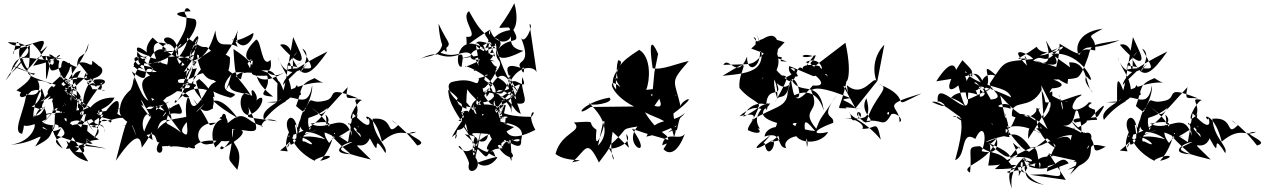

<svg xmlns="http://www.w3.org/2000/svg" viewBox="-20 -1006 7836 1190"><path d="M422 -252C531 -290 457 -174 543 -127C499 -116 424 -84 388 -83C479 -245 480 -199 347 -230C457 -128 241 -174 369 -85C227 -285 373 -232 338 -217C453 -222 336 -213 387 -446C291 -421 381 -223 350 -351C277 -284 375 -156 244 -212C245 -246 288 -131 401 -246L346 -290L527 -5C399 -37 399 -136 388 -137C476 -53 554 -81 499 -203C423 -267 480 -204 506 -335C423 -390 553 -364 602 -274C476 -275 432 -192 554 -117C485 -93 536 -244 521 -230C402 -253 394 -202 495 -201C373 -235 411 -310 334 -165C511 -102 570 -103 639 -85C383 -121 512 -94 446 -67C582 -38 401 -124 594 -141C391 -258 511 -367 485 -288C463 -376 756 -354 526 -234C607 -227 607 -177 557 -149C558 -145 601 -188 595 -331C556 -255 697 -286 667 -246C576 -307 628 -193 545 -221C575 -225 625 -263 629 -184C636 -261 517 -211 576 -291C757 -309 583 -287 752 -347C673 -297 540 -348 568 -244C432 -397 545 -207 562 -192C482 -273 471 -408 542 -503C597 -548 461 -461 514 -557L523 -485C639 -443 690 -547 528 -504C568 -426 576 -411 512 -452C658 -459 640 -428 605 -452C645 -504 491 -517 541 -494C596 -578 651 -556 552 -630C554 -506 386 -475 391 -365C405 -506 433 -513 354 -527C364 -683 362 -623 458 -589C456 -696 518 -632 529 -737C497 -639 469 -617 395 -500C546 -570 380 -383 481 -568C411 -555 454 -496 337 -458C406 -566 534 -508 521 -521C615 -503 671 -616 525 -605C583 -572 519 -637 465 -615C460 -635 591 -458 585 -461C538 -533 559 -441 507 -522C631 -520 513 -424 618 -498C405 -221 554 -317 456 -385C433 -460 356 -432 523 -341C436 -340 402 -532 277 -389C409 -421 432 -558 421 -380C375 -533 297 -508 303 -393C415 -463 463 -467 342 -368C342 -368 501 -362 479 -407C440 -301 473 -349 538 -311C556 -343 408 -431 372 -447C514 -403 483 -382 387 -378C309 -208 442 -306 504 -247C498 -272 535 -406 690 -401C649 -310 472 -284 437 -295C553 -273 399 -370 393 -231C475 -280 461 -388 449 -496C436 -494 426 -443 355 -535C542 -388 473 -380 469 -323C360 -304 361 -450 301 -473C246 -427 294 -405 309 -396C291 -340 305 -444 315 -294C339 -287 244 -352 384 -307C168 -314 147 -226 259 -347C221 -247 183 -322 187 -266C187 -266 176 -348 239 -458L260 -395C169 -349 322 -403 308 -447C338 -316 375 -424 324 -333C471 -371 429 -495 422 -596C228 -424 352 -502 206 -507C223 -523 270 -353 82 -446C255 -567 133 -555 54 -599C175 -565 187 -524 196 -552C114 -541 75 -692 113 -719C97 -706 91 -816 63 -668C51 -713 138 -705 181 -736C289 -637 193 -627 335 -634C269 -708 259 -639 366 -641C193 -679 232 -657 150 -573C147 -528 195 -522 453 -441C249 -613 410 -636 312 -634C324 -562 235 -648 324 -642C359 -697 399 -645 185 -598C347 -818 235 -668 230 -690C316 -841 130 -660 28 -745C257 -741 109 -610 110 -663C158 -539 163 -552 165 -725C148 -712 110 -665 13 -505C169 -709 148 -643 44 -546C79 -685 127 -648 294 -630C259 -467 267 -479 264 -663C311 -568 254 -532 413 -617C432 -536 299 -487 444 -467C370 -385 347 -499 371 -508C345 -486 244 -412 251 -373C212 -323 305 -307 146 -356C191 -299 306 -488 174 -441C92 -354 80 -448 144 -442C142 -335 47 -184 117 -177C161 -313 41 -159 268 -267C270 -402 191 -322 190 -234C206 -257 198 -130 47 -109C218 -119 274 -222 198 -98C295 -151 286 -150 316 -229C209 -233 218 -294 301 -301C205 -196 223 -218 357 -369C431 -349 417 -432 352 -361C373 -326 390 -445 393 -245L420 -370L382 -203Z M1172 -630C1212 -599 1135 -533 1212 -777C1154 -691 1146 -650 1192 -593C1153 -698 993 -641 969 -643C1039 -720 1020 -680 926 -773C849 -695 892 -595 1046 -664C897 -572 811 -614 833 -688C965 -625 882 -688 882 -688C769 -775 862 -584 910 -683C879 -654 842 -580 912 -537C973 -638 817 -551 839 -661C920 -591 1024 -463 1103 -571C1022 -615 879 -635 981 -618C974 -653 865 -501 933 -546C871 -526 810 -504 929 -338C917 -489 844 -412 954 -386C935 -389 1082 -495 1153 -405C1056 -381 1137 -565 1189 -626C1115 -400 1047 -333 1066 -386C1086 -354 1122 -491 1263 -448C1147 -241 1167 -427 1142 -398C1108 -311 1177 -122 1113 -184C1084 -213 1196 -311 1248 -365C1139 -221 1055 -322 956 -205C989 -340 1097 -170 1009 -365C918 -459 980 -309 884 -332C924 -361 960 -365 870 -347C825 -472 824 -305 757 -393C762 -229 774 -255 876 -181C816 -273 816 -321 857 -385C932 -259 933 -245 855 -353C1005 -312 1101 -442 946 -323C956 -396 1010 -305 1103 -184C989 -274 1001 -198 1033 -344C958 -216 983 -328 1089 -363C1143 -260 1064 -323 1032 -296C1010 -388 1055 -271 945 -345C1070 -435 1077 -522 1180 -464L1017 -449C1018 -428 975 -440 945 -398C872 -325 839 -494 796 -564C951 -441 820 -640 953 -560C782 -548 766 -642 890 -643C882 -655 720 -682 892 -560C841 -611 735 -573 877 -617C753 -543 851 -385 806 -521C812 -391 616 -334 800 -232C819 -449 764 -348 799 -457C693 -377 710 -255 782 -289C835 -208 618 -224 836 -233L707 -300C734 -400 706 -427 596 -258C684 -235 771 -359 825 -162C768 -304 776 -309 698 -10C846 -226 853 -136 859 -91C986 -262 898 -250 926 -139C812 -198 884 -348 917 -282C813 -108 918 -127 875 -162C994 -223 908 -39 1014 -175C882 -60 1004 -23 984 -99C1057 -107 1061 -78 1150 -168C954 -49 979 -114 1183 -137C1043 -180 1112 -162 1027 -89C1052 -118 1171 -74 1143 -95C1188 -80 1195 -86 1185 -101C1247 -162 1370 -119 1404 -134C1331 -22 1336 -128 1368 -90C1515 -170 1510 -213 1426 -204C1406 20 1371 -51 1451 47C1496 -119 1403 -80 1420 -207C1558 -197 1618 -145 1519 -343C1545 -263 1431 -292 1698 -254C1600 -298 1591 -198 1609 -225C1498 -246 1502 -353 1371 -223C1415 -338 1304 -324 1386 -191C1428 -330 1240 -266 1314 -92C1437 -197 1390 -330 1339 -272C1391 -274 1343 -105 1280 -114C1187 -87 1169 -251 1320 -245C1253 -213 1308 -222 1177 -394C1247 -266 1292 -342 1302 -332C1285 -346 1355 -396 1214 -517C1194 -489 1179 -542 1238 -366C1224 -427 1138 -436 1200 -583C1141 -569 1091 -583 1002 -399C1106 -435 1173 -554 1140 -467C1159 -547 1014 -388 1122 -646C1040 -516 947 -678 938 -461C952 -605 1103 -529 1018 -487C1170 -553 1097 -482 1196 -537C1294 -585 1281 -511 1319 -711C1303 -640 1248 -639 1145 -449C1167 -458 1278 -493 1073 -493L1200 -676C1208 -573 1268 -459 1366 -534C1383 -473 1243 -559 1258 -342C1245 -279 1279 -508 1452 -275C1322 -349 1240 -428 1309 -404C1305 -507 1199 -455 1410 -400C1509 -449 1284 -398 1415 -547C1367 -423 1446 -445 1543 -413C1522 -498 1597 -400 1563 -378C1641 -456 1606 -307 1516 -293C1446 -310 1462 -479 1537 -412C1444 -560 1439 -480 1427 -702C1645 -561 1494 -547 1673 -407C1542 -417 1667 -439 1636 -537C1575 -535 1518 -534 1549 -575C1708 -569 1624 -468 1871 -636C1650 -490 1590 -475 1531 -587C1580 -585 1535 -577 1537 -571C1567 -714 1536 -735 1561 -683C1618 -597 1407 -608 1568 -761C1602 -754 1600 -576 1657 -635C1677 -512 1567 -623 1726 -463C1664 -585 1682 -583 1489 -553C1463 -690 1501 -653 1542 -555C1383 -563 1433 -569 1380 -447C1492 -659 1525 -466 1537 -642C1423 -507 1534 -471 1386 -576C1424 -532 1306 -601 1265 -566C1338 -415 1412 -543 1405 -651C1277 -747 1324 -475 1454 -818C1417 -655 1579 -832 1385 -713C1337 -681 1401 -650 1432 -772C1490 -661 1559 -778 1550 -802C1372 -694 1416 -822 1453 -715C1389 -759 1325 -681 1315 -817C1273 -668 1234 -665 1198 -623C1086 -651 1262 -716 1168 -733C1207 -812 1235 -793 1165 -692C1141 -598 1102 -574 1084 -626C1032 -724 1165 -772 1067 -697C1137 -711 1233 -871 1183 -889C1053 -906 1042 -933 1161 -936C1140 -979 1107 -940 1136 -907C1134 -823 1133 -825 1052 -684C950 -679 1039 -723 996 -685C1120 -709 1021 -639 900 -606C925 -753 1085 -725 994 -551C915 -684 891 -791 1054 -718C907 -767 1090 -839 1084 -658C1025 -809 959 -687 997 -698C1131 -613 1073 -653 1160 -568C1270 -711 1195 -663 1081 -643C1216 -809 1062 -814 1166 -755C1275 -675 1235 -750 1292 -686C1300 -715 1188 -603 1139 -632L1202 -678L1129 -500L1145 -620Z M1823 -687C1777 -603 1756 -710 1816 -601C1865 -511 1919 -557 2010 -687C1777 -571 1742 -522 1733 -478C1839 -594 1876 -584 1763 -600C1758 -490 1724 -415 1718 -372C1817 -470 1884 -356 1820 -479C1771 -385 1581 -344 1617 -263C1739 -414 1848 -382 1632 -373C1858 -351 1778 -491 1738 -442C1685 -587 1702 -434 1698 -371C1785 -468 1884 -293 1915 -478C1922 -365 1782 -217 1842 -193C1758 -313 1869 -129 1782 -109C1734 -218 1884 -201 1716 -73C1817 -64 1715 -53 1771 -187C1721 -280 1828 -342 1824 -153C1862 -328 1872 -230 2012 -338C1952 -230 1830 -172 1764 -163C1930 -72 1808 -192 1835 -159C1901 -147 1956 -81 1869 -129C1814 -120 1933 -268 1900 -200C1863 -293 1941 -338 1886 -347C1841 -324 1809 -175 1887 -197C1807 -179 1915 -211 1996 -143C1706 -224 1753 22 1786 -166C1802 -67 1954 9 1931 -14C2011 -60 2078 -37 1965 -9C2060 -114 2049 -246 2060 -151C2171 -202 2154 -239 2137 -125C1989 -226 1999 -185 2154 -50C2006 -55 2124 -127 2165 -126C2084 -85 2020 -79 2279 -17C2114 -180 2232 -45 2272 -149C2357 11 2269 -217 2369 -57C2388 -100 2299 -147 2289 -270C2431 -285 2366 -149 2448 -231C2351 -293 2453 -252 2566 -104C2664 -130 2431 -184 2560 -189C2499 -155 2464 -227 2347 -128C2303 -308 2217 -296 2263 -264C2259 -312 2316 -141 2167 -304C2132 -103 2167 -244 2203 -222C2156 -162 2250 -213 2202 -112C2262 -150 2158 -195 2172 -223C2235 -152 2179 -225 2196 -298C2102 -203 2191 -385 2225 -386C2119 -408 2257 -345 2158 -245C2123 -202 2144 -311 2162 -164C2110 -331 2019 -182 1904 -239C2112 -285 1996 -162 1935 -222C2013 -159 1958 -213 2078 -143C2074 -73 2106 -231 2020 -120C1957 -204 2022 -209 1997 -296C2089 -213 1815 -170 1866 -168C2050 -264 2001 -146 2108 -163C1989 -160 2074 -223 1910 -337C1994 -286 1938 -254 2135 -466C2116 -376 2132 -405 2201 -396C1972 -486 2089 -396 1986 -380C1889 -358 1922 -432 1868 -321C1859 -364 1920 -255 1815 -349C1858 -461 1828 -479 1930 -522C2037 -449 2007 -542 1784 -452C1774 -544 1725 -573 1703 -654C1713 -602 1781 -497 1885 -611C1761 -466 1943 -655 1854 -705C1950 -523 1919 -606 1758 -575C1759 -610 1777 -663 1791 -553C1814 -717 1747 -742 1716 -728C1825 -601 1880 -601 1833 -697L1797 -776L1770 -620Z M2922 -641C3091 -714 2824 -605 3019 -570L3071 -573L3036 -577C2869 -629 3013 -577 3044 -678C2975 -682 3052 -664 2863 -591C2843 -618 3102 -504 3043 -407C3017 -533 2887 -554 3030 -477C2857 -321 2936 -398 2881 -307C2898 -340 2760 -298 2918 -272C2935 -298 2878 -450 2942 -278C2807 -492 2768 -363 2871 -332C2865 -464 2898 -518 2868 -472C2876 -441 2899 -422 3020 -298C2979 -350 2947 -383 2989 -542C3050 -551 2899 -504 2951 -524C2934 -444 2933 -539 2778 -497C2713 -467 2844 -300 2961 -347C2905 -345 2976 -390 3027 -483C2896 -561 2973 -497 2964 -371C3106 -378 2998 -527 3180 -390C3121 -609 3059 -534 3023 -472C2983 -410 3118 -468 3086 -336C2951 -399 2899 -294 2953 -437C2903 -380 3028 -345 2979 -410C2887 -250 2840 -294 2824 -359C2812 -362 2842 -359 2880 -187C2820 -298 2761 -352 2758 -450C2923 -328 2790 -299 2858 -314C2802 -199 2910 -225 2927 -32C2948 -121 2974 -250 2966 -230C2959 -322 2885 -358 2780 -155C2850 -222 2772 -72 2815 -201C2883 -197 2891 -329 2821 -257C2904 -262 2864 -182 3001 -181C3151 -86 3161 -137 3116 -120C3036 -196 3055 -277 3175 -289C3095 -188 3031 -243 3055 -259C3101 -345 3110 -183 3036 -348C2921 -207 2999 -223 2965 -306C2877 -278 3054 -330 2934 -265C3033 -267 2965 -137 2942 -251C2991 -167 2901 -5 2823 -96C2824 -130 2897 2 2886 12C2868 91 2981 47 2927 -30C2927 -70 2878 -65 2950 -82C2911 -133 2858 -175 2861 -174C2947 -159 2954 -155 2925 -63C2859 58 2925 -4 3052 -32C3018 -124 3055 -3 2914 -113C3050 38 2945 -79 3102 -93C2977 -82 2977 -63 3063 -30C2999 66 2868 27 2923 -161C2856 -200 3009 -169 3051 -176C2941 -29 3021 -91 3110 -87C3084 -53 3065 -206 3139 -109C3132 -87 3142 -270 3151 -8L3102 -104C3228 -10 3115 -4 3065 -103C3113 -128 3147 -181 3063 -183C3096 -309 3052 -315 3044 -383C3030 -363 3034 -281 3274 -282C3319 -333 3231 -322 3298 -201C3202 -152 3091 -122 3114 -274C3023 -226 3057 -150 2992 -265C3022 -145 2995 -118 2946 -132C3087 -238 3025 -129 3167 -219C3132 -221 3000 -307 3011 -228C3098 -146 3218 -49 3210 -136C3220 -181 3233 -233 3065 -253C3101 -220 3058 -257 3108 -358C2980 -252 2972 -123 3126 -92C3047 -92 3161 -161 3159 -137C3254 -170 3170 -57 3088 -223C3119 -249 3162 -303 3081 -277C3053 -419 3099 -290 3190 -463C3149 -350 2980 -367 3171 -452C3047 -354 3021 -257 3101 -365C3064 -207 3000 -166 3054 -335C3136 -215 3051 -342 3115 -356C3069 -167 3143 -316 3023 -361C2895 -484 3077 -468 3146 -333C3151 -244 3152 -420 3154 -501C3189 -518 3253 -433 3218 -529C3196 -427 3300 -334 3150 -372C3131 -490 3175 -406 3208 -300C3143 -328 3170 -400 3014 -432C2974 -365 3022 -460 2956 -429C3066 -461 3078 -386 3115 -460C3193 -631 3071 -493 3168 -406C3255 -575 3167 -406 2976 -437C2958 -539 2940 -356 3055 -561C3117 -644 3041 -610 3057 -704C3076 -645 3117 -511 3192 -434C3116 -554 3083 -628 3208 -585C3237 -504 3229 -632 3215 -571C3157 -651 3289 -579 3208 -775C3231 -717 3292 -860 3262 -856L3306 -557C3296 -597 3180 -613 3128 -467C3085 -544 3027 -504 3060 -594C3030 -582 2969 -747 2973 -725C3058 -766 3044 -805 3151 -821C3162 -727 3048 -722 3019 -819C3009 -654 2874 -639 3050 -626C3046 -616 3020 -675 2914 -566C3000 -581 2961 -597 3053 -738C3066 -678 3036 -595 3224 -691C3097 -712 3176 -805 3132 -836C3036 -835 3072 -802 3168 -986C3219 -799 3105 -779 3150 -841C3227 -711 3143 -791 3069 -703C3129 -786 2972 -760 3020 -824C2837 -713 2880 -699 2870 -778C2964 -767 2826 -893 2887 -937C3001 -729 2960 -887 3049 -656C2839 -742 2971 -765 2954 -701L3054 -722C2867 -786 2948 -730 2947 -598C2876 -759 2842 -626 2710 -679C2792 -748 2767 -708 2698 -859C2709 -668 2784 -636 2728 -756C2705 -633 2637 -676 2561 -629C2708 -709 2696 -639 2686 -672C2823 -613 2866 -742 2841 -592C2793 -585 2810 -823 2987 -700C2875 -723 2849 -578 3011 -661C2987 -767 3068 -763 2985 -792C3110 -599 3080 -783 2962 -664L2822 -640L2896 -658Z M4046 -489C4012 -456 4135 -320 4036 -350C4099 -441 4126 -468 3985 -449C4009 -507 4018 -652 3942 -697C3813 -615 3790 -582 3799 -452C3724 -528 3880 -621 3811 -633C3773 -499 3881 -372 3813 -514C3813 -514 3766 -552 3826 -465C3733 -545 3760 -419 3910 -346L3641 -343C3532 -266 3584 -370 3757 -401C3798 -367 3624 -342 3630 -368C3817 -193 3675 -99 3686 -102L3719 -254C3753 -284 3655 -4 3677 -202C3604 -249 3703 -258 3537 -247C3599 -190 3458 -190 3423 -52C3493 6 3653 -26 3525 0C3613 -72 3615 -157 3692 1C3761 -90 3795 -133 3718 -107C3707 -159 3708 -40 3754 -87C3826 29 3744 2 3777 -189C3917 -62 3874 -61 3861 -175C3919 -116 3745 -61 3749 -97C3890 -214 3808 -202 3931 -222C3829 -99 4048 -3 3897 -208C4124 -127 4187 -145 4084 -105C4102 -206 4195 -126 4225 -178C4172 -34 4114 -55 4092 -82C4168 -195 4086 -130 3977 -310C4065 -263 4143 -264 4157 -156C4190 -241 4137 -212 4175 -198C4198 -306 4192 -260 4225 -306C4139 -229 4046 -294 3986 -159C4126 -189 4247 -280 4119 -184C4213 -222 4121 -244 4167 -415C4197 -410 4111 -429 4088 -294L4148 -298C4354 -454 4178 -376 4200 -340C4161 -517 4125 -486 4249 -628C4180 -614 4083 -570 4025 -583C3991 -818 4043 -708 4059 -672L4036 -559L4022 -409L4014 -418L4062 -453Z M4826 -651C4744 -664 4770 -664 4843 -744C4652 -812 4693 -703 4650 -776C4694 -762 4619 -727 4714 -674C4633 -595 4660 -611 4463 -604C4498 -664 4550 -502 4610 -655C4607 -527 4742 -593 4670 -798C4758 -566 4646 -554 4458 -536C4678 -670 4551 -580 4563 -461C4653 -348 4771 -379 4587 -282C4630 -393 4771 -375 4729 -322C4720 -503 4839 -378 4794 -491C4870 -421 4891 -545 4862 -434C4857 -335 4778 -349 4637 -259C4687 -306 4652 -354 4754 -365C4696 -275 4696 -398 4563 -286C4732 -325 4607 -236 4616 -199C4674 -171 4710 -182 4675 -211C4726 -192 4602 -256 4736 -367C4758 -348 4627 -294 4796 -244C4787 -180 4687 -108 4719 -119C4736 -3 4799 -117 4769 -138C4642 -55 4619 -77 4800 -199C4801 -129 4842 -142 4755 -125C4928 -244 4726 -244 4719 -160C4838 -197 4788 -92 4853 -88C4810 -160 5015 -209 4982 -95C4964 -243 4946 -299 5032 -194C4957 -198 4842 -244 4918 -244C4850 -117 5057 -88 5113 -188C5020 -166 5003 -193 5144 -245C5154 -301 5051 -262 5171 -423C5058 -254 5070 -288 5039 -208C4930 -339 5077 -301 5007 -445C5027 -463 5075 -470 5251 -398C5126 -381 5303 -392 5300 -277C5245 -228 5260 -301 5243 -311C5265 -267 5344 -256 5439 -141C5410 -277 5411 -202 5323 -208C5349 -227 5274 -284 5195 -273C5288 -285 5398 -224 5350 -397C5291 -296 5456 -241 5325 -251C5457 -282 5447 -196 5507 -303C5447 -275 5504 -353 5487 -280C5518 -337 5590 -259 5555 -250C5560 -357 5416 -345 5691 -427C5463 -315 5664 -394 5425 -485C5511 -465 5395 -411 5348 -245C5232 -313 5334 -336 5313 -278L5207 -474C5239 -475 5245 -338 5229 -478C5329 -391 5395 -542 5412 -503C5386 -578 5399 -665 5461 -729L5418 -505L5283 -336C5405 -315 5173 -355 5230 -334C5144 -341 5189 -302 5229 -516C5214 -479 5270 -513 5220 -741L4988 -564C4995 -574 5146 -465 5018 -476C4910 -351 4902 -377 4880 -528C4927 -394 5055 -535 5086 -320C5035 -485 4915 -422 4896 -412C4987 -343 4889 -639 4866 -453C4835 -376 4807 -432 4784 -374C4889 -561 4876 -544 4747 -530C4844 -481 4960 -591 4878 -583C4996 -501 4848 -524 4872 -597L5021 -534L5101 -547L5112 -532C4942 -650 5018 -589 5036 -664C4925 -629 4936 -686 5022 -657C4935 -554 5020 -608 4973 -621C5076 -669 5091 -534 5059 -596C4985 -616 4927 -594 4969 -564C4895 -660 4939 -421 4832 -533C4743 -602 4795 -652 4701 -513C4708 -545 4803 -584 4798 -393C4739 -579 4832 -556 4797 -673C4813 -737 4803 -869 4636 -705L4858 -624L4818 -627Z M6455 74C6582 96 6551 89 6542 10C6505 -1 6387 83 6478 -48L6646 -11C6596 24 6708 -57 6610 78C6721 -33 6707 -7 6596 46C6857 -21 6641 -145 6833 -97C6711 -28 6811 -124 6695 -189C6803 -40 6731 -199 6569 -227C6659 -220 6630 -349 6661 -316C6715 -142 6653 -125 6637 -218C6585 -45 6666 -207 6523 -142C6670 -221 6764 -102 6716 -84C6810 -237 6633 -171 6735 -161C6574 -244 6638 -286 6584 -344C6554 -281 6561 -410 6542 -417C6598 -313 6517 -349 6662 -216C6753 -264 6689 -250 6737 -272C6774 -313 6876 -418 6785 -285C6758 -265 6595 -289 6642 -246C6838 -288 6769 -223 6766 -326C6671 -354 6786 -369 6729 -372C6689 -319 6577 -295 6653 -397C6768 -463 6521 -364 6495 -361C6580 -353 6552 -446 6482 -329C6625 -434 6638 -329 6495 -416C6481 -377 6482 -338 6352 -145C6351 -319 6427 -105 6430 -223C6487 -109 6341 -278 6199 -205C6300 -193 6225 -379 6397 -259C6410 -365 6388 -381 6473 -206C6289 -371 6354 -239 6252 -287C6243 -404 6364 -314 6435 -447C6478 -368 6427 -360 6515 -380C6447 -420 6539 -364 6448 -274L6434 -477C6491 -366 6504 -319 6502 -435C6504 -455 6448 -384 6528 -500C6341 -435 6683 -452 6509 -513C6749 -516 6685 -534 6496 -672C6698 -697 6791 -435 6715 -533C6684 -504 6756 -431 6756 -431C6702 -466 6729 -628 6606 -619C6631 -486 6666 -487 6724 -654C6747 -735 6734 -725 6920 -757C6715 -677 6724 -750 6668 -665C6644 -693 6647 -808 6815 -828C6680 -755 6776 -804 6768 -693C6614 -728 6752 -607 6547 -735C6548 -564 6462 -542 6596 -485C6620 -658 6573 -588 6527 -617C6602 -562 6538 -587 6396 -632C6421 -618 6521 -573 6462 -755C6542 -616 6585 -572 6383 -630C6452 -686 6449 -574 6554 -720C6392 -594 6370 -727 6385 -647L6564 -718C6592 -701 6440 -646 6405 -716C6288 -630 6252 -640 6344 -644C6356 -598 6310 -730 6345 -599C6206 -741 6375 -665 6383 -640C6189 -622 6214 -636 6115 -489C6110 -454 6223 -399 6121 -389C6062 -489 6020 -582 5981 -540C6094 -452 6219 -479 6248 -402C6146 -451 5976 -510 6079 -430C6230 -531 6025 -398 5975 -390C5929 -526 6034 -610 6073 -493C5998 -365 6021 -575 6069 -273C6026 -505 6073 -570 6163 -532C6038 -642 6133 -531 6094 -467C6064 -425 6034 -515 6019 -492C6143 -427 6052 -383 6034 -421C6034 -421 5929 -460 5874 -400C6013 -353 5972 -256 5920 -477C5850 -417 5830 -468 5945 -633C6038 -536 6049 -545 5783 -502C5870 -639 5905 -609 5908 -555C6005 -580 6048 -485 5964 -564C5943 -534 5990 -526 5979 -394C5991 -247 5776 -541 5792 -375C5810 -391 5896 -309 5756 -374C5814 -396 5974 -223 5966 -276C5819 -284 5914 -302 5944 -264C5840 -329 5978 -219 5939 -271C5929 -245 5963 -238 5900 -14C5973 -37 5930 -206 6025 -145C6075 -256 6103 -157 6064 -69C6175 -41 6184 -116 6125 -243C6159 -222 6038 -215 6158 -150C6030 -95 6105 -150 6234 -167C6232 -336 6137 -375 6183 -342C6127 -350 6249 -386 6244 -332C6116 -379 6063 -247 6150 -274C6156 -324 6243 -313 6205 -263C6189 -212 6276 -237 6203 -170C6190 -221 6129 -167 6237 -156L6179 -415C6378 -182 6390 -328 6425 -337C6377 -278 6417 -149 6521 -88C6487 -174 6492 -106 6367 -90C6252 -259 6210 -96 6213 -214C6346 -35 6337 -87 6357 -65C6523 -174 6529 -211 6402 -211C6588 -26 6512 -192 6468 57L6604 6C6547 -72 6519 85 6360 26C6325 -36 6468 80 6309 -31C6416 37 6397 -57 6243 -27C6425 -120 6395 -119 6425 37C6444 -47 6394 45 6146 42C6273 -82 6322 22 6257 -122C6413 13 6255 -119 6301 -94C6226 -58 6273 32 6108 -119C6328 -31 6245 19 6105 20C6143 -199 6072 -57 6160 -152C6118 4 5917 22 5992 64C6009 -79 5962 -97 6054 -100C6125 -38 6180 -83 6254 25C6198 39 6308 -33 6294 87C6370 -68 6236 10 6365 93C6268 4 6259 85 6220 60C6370 10 6181 -17 6252 164C6223 13 6381 -67 6319 -20C6400 46 6280 -102 6348 37C6346 28 6290 112 6454 140C6333 110 6279 -18 6393 27C6403 -77 6566 -8 6478 -58L6586 109L6363 77Z M7028 -687C6982 -603 6961 -710 7021 -601C7070 -511 7124 -557 7215 -687C6982 -571 6947 -522 6938 -478C7044 -594 7081 -584 6968 -600C6963 -490 6929 -415 6923 -372C7022 -470 7089 -356 7025 -479C6976 -385 6786 -344 6822 -263C6944 -414 7053 -382 6837 -373C7063 -351 6983 -491 6943 -442C6890 -587 6907 -434 6903 -371C6990 -468 7089 -293 7120 -478C7127 -365 6987 -217 7047 -193C6963 -313 7074 -129 6987 -109C6939 -218 7089 -201 6921 -73C7022 -64 6920 -53 6976 -187C6926 -280 7033 -342 7029 -153C7067 -328 7077 -230 7217 -338C7157 -230 7035 -172 6969 -163C7135 -72 7013 -192 7040 -159C7106 -147 7161 -81 7074 -129C7019 -120 7138 -268 7105 -200C7068 -293 7146 -338 7091 -347C7046 -324 7014 -175 7092 -197C7012 -179 7120 -211 7201 -143C6911 -224 6958 22 6991 -166C7007 -67 7159 9 7136 -14C7216 -60 7283 -37 7170 -9C7265 -114 7254 -246 7265 -151C7376 -202 7359 -239 7342 -125C7194 -226 7204 -185 7359 -50C7211 -55 7329 -127 7370 -126C7289 -85 7225 -79 7484 -17C7319 -180 7437 -45 7477 -149C7562 11 7474 -217 7574 -57C7593 -100 7504 -147 7494 -270C7636 -285 7571 -149 7653 -231C7556 -293 7658 -252 7771 -104C7869 -130 7636 -184 7765 -189C7704 -155 7669 -227 7552 -128C7508 -308 7422 -296 7468 -264C7464 -312 7521 -141 7372 -304C7337 -103 7372 -244 7408 -222C7361 -162 7455 -213 7407 -112C7467 -150 7363 -195 7377 -223C7440 -152 7384 -225 7401 -298C7307 -203 7396 -385 7430 -386C7324 -408 7462 -345 7363 -245C7328 -202 7349 -311 7367 -164C7315 -331 7224 -182 7109 -239C7317 -285 7201 -162 7140 -222C7218 -159 7163 -213 7283 -143C7279 -73 7311 -231 7225 -120C7162 -204 7227 -209 7202 -296C7294 -213 7020 -170 7071 -168C7255 -264 7206 -146 7313 -163C7194 -160 7279 -223 7115 -337C7199 -286 7143 -254 7340 -466C7321 -376 7337 -405 7406 -396C7177 -486 7294 -396 7191 -380C7094 -358 7127 -432 7073 -321C7064 -364 7125 -255 7020 -349C7063 -461 7033 -479 7135 -522C7242 -449 7212 -542 6989 -452C6979 -544 6930 -573 6908 -654C6918 -602 6986 -497 7090 -611C6966 -466 7148 -655 7059 -705C7155 -523 7124 -606 6963 -575C6964 -610 6982 -663 6996 -553C7019 -717 6952 -742 6921 -728C7030 -601 7085 -601 7038 -697L7002 -776L6975 -620Z"/></svg>

Font: CISF Camouflage Kit
Style: Mdz
Weight: 400
Designer: Robert Jablonski, Jasper
Foundry: Cannot Into Space Fonts
Version: Version 1.270